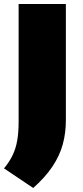

<svg xmlns="http://www.w3.org/2000/svg" viewBox="-26 -760 414 959"><path d="M140 179 -6 81Q21.5 48 37.5 14.2Q53.5 -19.5 60.2 -59.5Q67 -99.5 67 -151V-740H303V-159Q303 -96.5 287.8 -40Q272.5 16.5 236.8 70.5Q201 124.5 140 179Z"/></svg>

Font: Encode Sans SC Expanded Black
Style: Regular
Weight: 900
Width: 7
Designer: Multiple Designers
Foundry: Impallari Type
Version: Version 3.002